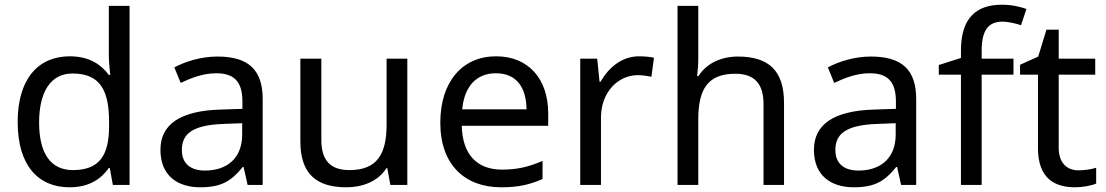

<svg xmlns="http://www.w3.org/2000/svg" viewBox="-20 -785 4695 815"><path d="M275 10C359 10 410 -26 442 -72H446L459 0H530V-760H442V-546C442 -526 446 -484 448 -467H442C409 -511 359 -546 276 -546C143 -546 55 -451 55 -267C55 -83 142 10 275 10ZM289 -63C193 -63 146 -137 146 -265C146 -392 193 -473 288 -473C407 -473 443 -399 443 -266V-250C443 -125 402 -63 289 -63Z M903 -545C833 -545 767 -524 720 -499L747 -433C791 -454 842 -474 898 -474C968 -474 1009 -444 1009 -355V-323L918 -320C743 -315 661 -256 661 -149C661 -40 733 10 830 10C920 10 963 -17 1010 -76H1014L1031 0H1095V-365C1095 -490 1033 -545 903 -545ZM929 -259 1008 -262V-214C1008 -110 940 -61 850 -61C792 -61 752 -88 752 -148C752 -216 795 -254 929 -259Z M1709 -536H1621V-257C1621 -132 1582 -63 1463 -63C1382 -63 1344 -105 1344 -191V-536H1255V-185C1255 -49 1321 10 1450 10C1519 10 1585 -15 1620 -71H1624L1637 0H1709Z M2086 -546C1944 -546 1849 -440 1849 -264C1849 -85 1954 10 2107 10C2180 10 2228 -1 2283 -25V-102C2227 -78 2179 -65 2111 -65C2004 -65 1943 -130 1940 -251H2307V-304C2307 -450 2223 -546 2086 -546ZM2085 -474C2174 -474 2214 -412 2215 -321H1942C1951 -417 2001 -474 2085 -474Z M2693 -546C2618 -546 2563 -497 2529 -438H2525L2515 -536H2443V0H2531V-286C2531 -394 2604 -466 2687 -466C2705 -466 2728 -463 2745 -459L2756 -540C2738 -544 2713 -546 2693 -546Z M2944 -537V-760H2856V0H2944V-277C2944 -402 2981 -472 3101 -472C3183 -472 3221 -429 3221 -343V0H3308V-349C3308 -486 3242 -545 3112 -545C3043 -545 2979 -517 2945 -462H2939C2942 -483 2944 -511 2944 -537Z M3677 -545C3607 -545 3541 -524 3494 -499L3521 -433C3565 -454 3616 -474 3672 -474C3742 -474 3783 -444 3783 -355V-323L3692 -320C3517 -315 3435 -256 3435 -149C3435 -40 3507 10 3604 10C3694 10 3737 -17 3784 -76H3788L3805 0H3869V-365C3869 -490 3807 -545 3677 -545ZM3703 -259 3782 -262V-214C3782 -110 3714 -61 3624 -61C3566 -61 3526 -88 3526 -148C3526 -216 3569 -254 3703 -259Z M4282 -468V-536H4147V-571C4147 -655 4175 -693 4234 -693C4263 -693 4292 -685 4314 -678L4337 -747C4311 -756 4275 -765 4233 -765C4123 -765 4059 -708 4059 -570V-539L3965 -509V-468H4059V0H4147V-468Z M4558 -62C4509 -62 4474 -93 4474 -158V-468H4629V-536H4474V-659H4422L4387 -545L4310 -510V-468H4386V-156C4386 -26 4459 10 4543 10C4575 10 4614 3 4633 -6V-73C4616 -67 4584 -62 4558 -62Z"/></svg>

Font: Noto Sans Bengali
Style: Regular
Weight: 400
Designer: Jelle Bosma - Monotype Design Team
Foundry: Monotype Imaging Inc.
Version: Version 2.003